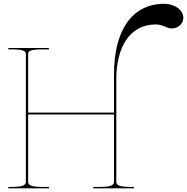

<svg xmlns="http://www.w3.org/2000/svg" viewBox="-20 -1020 1013 1040"><path d="M25 -760V-752.5H45C113.5 -752.5 120 -741 120 -726.5V-36C120 -21.5 113.5 -7.5 45 -7.5H25V0H245V-7.5H207.5C139 -7.5 132.5 -21.5 132.5 -36V-400H597.5V-36C597.5 -21.5 591 -7.5 522.5 -7.5H485V0H705V-7.5H685C616.5 -7.5 610 -21.5 610 -36V-591.5C610 -756.5 677.5 -887.5 823.5 -887.5C864 -887.5 880 -866 911 -866C945 -866 973 -891.5 973 -923C973 -965 927 -999.5 870 -999.5C690 -999.5 597.5 -847.5 597.5 -620V-410H132.5V-726.5C132.5 -741 139 -752.5 207.5 -752.5H245V-760Z"/></svg>

Font: ZnikomitNo24
Style: Regular
Weight: 500
Designer: gluk
Foundry: gluk
Version: Version 0.55